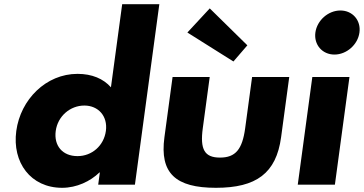

<svg xmlns="http://www.w3.org/2000/svg" viewBox="-20 -880 1734 915"><path d="M57.6 -256C37.3 -106 126 15 276 15C346 15 410.2 -16 453.8 -58H455.8L448 0H623L739.3 -860H562.3L508.7 -464C472.3 -505 418.4 -528 349.4 -528C199.4 -528 77.9 -406 57.6 -256ZM245.6 -256C255.2 -327 315 -377 382 -377C448 -377 494.2 -327 484.6 -256C475.1 -186 418.4 -136 349.4 -136C277.4 -136 236.1 -186 245.6 -256Z M979.6 -840 873 -725 1092.4 -587 1158.8 -664ZM802.4 -513H979.4L946.4 -269C932.7 -168 954.4 -129 1028.4 -129C1102.4 -129 1134.7 -168 1148.4 -269L1181.4 -513H1358.4L1319.6 -226C1296.3 -54 1201 15 1009 15C817 15 740.3 -54 763.6 -226Z M1602.2 -830C1544.2 -830 1490.9 -783 1483 -725C1475.2 -667 1515.8 -620 1573.8 -620C1631.8 -620 1685.2 -667 1693 -725C1700.9 -783 1660.2 -830 1602.2 -830ZM1468.4 -513H1645.4L1576 0H1399Z"/></svg>

Font: Hussar Techniczny
Style: Bold 
Weight: 700
Foundry: Cannot Into Space Fonts
Version: Version 0.77